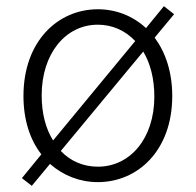

<svg xmlns="http://www.w3.org/2000/svg" viewBox="-20 -577 634 622"><path d="M83 25 142 -46C185 -8 239 13 297 13C426 13 538 -89 538 -266C538 -344 516 -408 481 -455L544 -531L511 -557L453 -486C410 -526 355 -547 297 -547C168 -547 56 -444 56 -266C56 -187 78 -123 114 -77L51 0ZM297 -37C250 -37 208 -55 177 -88L444 -410C467 -372 480 -322 480 -264C480 -129 402 -37 297 -37ZM152 -122C128 -160 115 -210 115 -268C115 -403 192 -497 297 -497C344 -497 386 -478 418 -444Z"/></svg>

Font: GenYoGothic2 TW L
Style: Regular
Weight: 300
Version: Version 2.100;PS 2.1;hotconv 16.6.51;makeotf.lib2.5.65220 DE